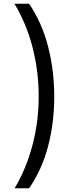

<svg xmlns="http://www.w3.org/2000/svg" viewBox="-20 -852 379 1037"><path d="M59 165Q122 59 155.5 -68.5Q189 -196 189 -331Q189 -467 156 -595.5Q123 -724 58 -832H137Q207 -729 240 -599.5Q273 -470 273 -330Q273 -190 240 -63Q207 64 137 165Z"/></svg>

Font: Noto Sans Gurmukhi SemiCondensed
Style: Regular
Weight: 400
Width: 4
Designer: Jelle Bosma - Monotype Design Team
Foundry: Monotype Imaging Inc.
Version: Version 2.004; ttfautohint (v1.8.4.7-5d5b)